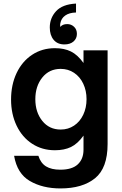

<svg xmlns="http://www.w3.org/2000/svg" viewBox="-20 -843 684 1076"><path d="M59 30H195Q208 71 238 89.5Q268 108 318 108Q384 108 416 78Q448 48 448 -4V-83Q415 -37 377.5 -19Q340 -1 288 -1Q216 -1 160 -37.5Q104 -74 73 -139Q42 -204 42 -285Q42 -368 73 -433.5Q104 -499 160 -536Q216 -573 288 -573Q340 -573 377.5 -554.5Q415 -536 448 -490V-561H583V-36Q583 99 512.5 156Q442 213 319 213Q219 213 147.5 171.5Q76 130 59 30ZM465 -287Q465 -335 446.5 -374Q428 -413 395 -435Q362 -457 320 -457Q256 -457 217 -408.5Q178 -360 178 -287Q178 -214 217 -165.5Q256 -117 320 -117Q362 -117 395 -139Q428 -161 446.5 -200Q465 -239 465 -287ZM259 -689Q259 -742 294.5 -780.5Q330 -819 406 -823V-773Q368 -772 345.5 -756Q323 -740 318 -712Q316 -703 318 -692Q330 -708 357 -708Q379 -708 395 -693Q411 -678 411 -653Q411 -627 392 -610.5Q373 -594 341 -594Q302 -594 280.5 -620Q259 -646 259 -689Z"/></svg>

Font: Open Sauce One
Style: Bold
Weight: 700
Designer: Alfredo Marco Pradil
Foundry: Creative Sauce Fz LLC
Version: Version 1.477